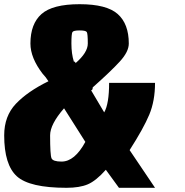

<svg xmlns="http://www.w3.org/2000/svg" viewBox="-20 -895 884 915"><path d="M593.8 -687.5Q593.8 -648.4 550.8 -601.6Q507.8 -554.7 421.9 -478.5Q421.9 -464.8 414.1 -464.8L476.6 -359.4Q500 -400.4 500 -500H718.8Q718.8 -414.1 691.4 -348.6Q664.1 -283.2 597.7 -179.7L718.8 0H546.9L484.4 -85.9Q437.5 -33.2 398.4 -16.6Q359.4 0 296.9 0Q121.1 0 60.5 -54.7Q0 -109.4 0 -250Q0 -341.8 55.7 -400.4Q111.3 -459 210.9 -507.8Q197.3 -529.3 183.6 -543Q125 -619.1 125 -687.5Q125 -781.2 177.7 -828.1Q230.5 -875 359.4 -875Q488.3 -875 541 -828.1Q593.8 -781.2 593.8 -687.5ZM218.8 -250Q218.8 -156.2 225.6 -140.6Q232.4 -125 273.4 -125Q335.9 -125 386.7 -218.8L285.2 -378.9Q218.8 -302.7 218.8 -250ZM398.4 -687.5Q398.4 -734.4 393.6 -742.2Q388.7 -750 359.4 -750Q330.1 -750 325.2 -742.2Q320.3 -734.4 320.3 -687.5Q320.3 -638.7 332 -601.6Q339.8 -601.6 339.8 -593.8Q398.4 -644.5 398.4 -687.5Z"/></svg>

Font: CraftyPE
Style: Regular
Weight: 400
Designer: Erek Butcher
Foundry: Haunted Coop
Version: Version 0.018;April 4, 2024;FontCreator 15.0.0.2962 64-bit